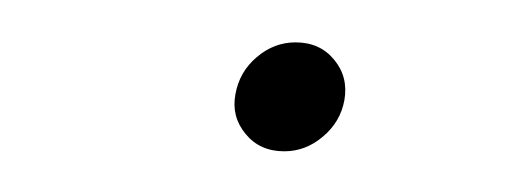

<svg xmlns="http://www.w3.org/2000/svg" viewBox="-20 -386 252 92"><path d="M116.2 -313.5Q104.5 -313.5 97.7 -321.8Q90.8 -330.1 92.8 -340.8Q94.7 -351.6 103 -358.6Q111.3 -365.7 121.6 -365.7Q133.3 -365.7 140.1 -357.4Q147 -349.1 145 -337.9Q143.1 -327.6 134.8 -320.6Q126.5 -313.5 116.2 -313.5Z"/></svg>

Font: Inter 28pt Thin
Style: Italic
Weight: 250
Italic angle: -9.3988°
Designer: Rasmus Andersson
Foundry: rsms
Version: Version 4.001;git-66647c0bb